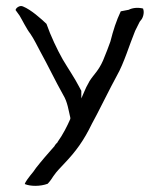

<svg xmlns="http://www.w3.org/2000/svg" viewBox="-20 -511 524 628"><path d="M31 -478 44 -460C52 -447 67 -416 79 -401C92 -382 100 -364 112 -342C138 -295 160 -248 187 -200C201 -177 204 -151 210 -126V-122C200 -99 186 -71 168 -46V-45C165 -43 162 -39 159 -35V-34C136 -8 116 15 98 38C92 47 86 55 79 63C76 67 63 83 61 91C80 99 112 99 136 90C139 87 146 79 154 66C168 46 174 42 193 21C227 -15 253 -49 281 -107C285 -115 291 -125 297 -137C321 -183 335 -213 362 -263C386 -305 403 -364 422 -410L437 -440L444 -449C448 -456 450 -464 450 -471C450 -474 450 -477 448 -483C433 -487 414 -486 401 -479L375 -474C360 -442 351 -414 341 -375C335 -358 327 -337 317 -313C302 -279 287 -268 273 -246C262 -226 261 -224 256 -212L246 -189V-214C246 -215 242 -220 239 -227C224 -256 204 -285 185 -317C167 -349 146 -393 132 -433C114 -450 82 -479 55 -490C44 -495 31 -484 31 -478ZM98 38ZM239 -227H240ZM273 -246V-247Z"/></svg>

Font: Vapor
Style: Lit
Weight: 300
Foundry: Cannot Into Space Fonts
Version: Version 0.179